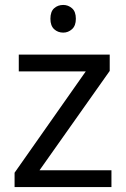

<svg xmlns="http://www.w3.org/2000/svg" viewBox="-20 -757 510 777"><path d="M431 0H39V-58L327 -468H56V-536H424V-470L140 -68H431ZM236 -737Q256 -737 271.5 -723.5Q287 -710 287 -681Q287 -653 271.5 -639Q256 -625 236 -625Q214 -625 199 -639Q184 -653 184 -681Q184 -710 199 -723.5Q214 -737 236 -737Z"/></svg>

Font: Noto Sans Masaram Gondi
Style: Regular
Weight: 400
Designer: Ek Type & Mukund Gokhale
Foundry: Ek Type
Version: Version 1.004; ttfautohint (v1.8.4.7-5d5b)